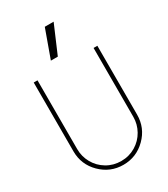

<svg xmlns="http://www.w3.org/2000/svg" viewBox="-252 -1175 1124 1286"><g transform="rotate(-30 310.0 -532.0)"><path d="M236.8 -847.7 314.9 -1064.5H383.3L290.5 -847.7ZM93.3 -246.1Q93.3 -189 121.1 -139.2Q148.9 -89.4 199 -59.3Q249 -29.3 310.1 -29.3Q371.1 -29.3 421.1 -59.3Q471.2 -89.4 499 -139.2Q526.9 -189 526.9 -246.1V-778.3H556.2V-246.1Q556.2 -143.6 483.6 -71.8Q411.1 0 310.1 0Q209 0 136.5 -71.8Q64 -143.6 64 -246.1V-778.3H93.3Z"/></g></svg>

Font: Cherry
Style: Light
Weight: 300
Designer: Amin Abedi
Version: Version 1.00 ; ttfautohint (v1.6)